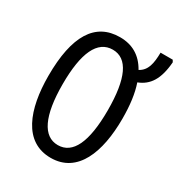

<svg xmlns="http://www.w3.org/2000/svg" viewBox="-181 -881 944 1012"><g transform="rotate(30 291.0 -375.0)"><path d="M501 -358C501 -440 492 -508 473 -563C538 -588 574 -642 582 -748L575 -760H501C500 -694 491 -647 446 -623C408 -691 351 -724 276 -724C126 -724 50 -603 50 -359C50 -156 111 10 276 10C438 10 501 -152 501 -358ZM137 -358C137 -549 183 -648 276 -648C366 -648 412 -551 412 -358C412 -163 365 -67 275 -67C185 -67 137 -166 137 -358Z"/></g></svg>

Font: Noto Sans UI Condensed
Style: Regular
Weight: 400
Width: 3
Designer: Monotype Design Team
Foundry: Monotype Imaging Inc.
Version: Version 1.901